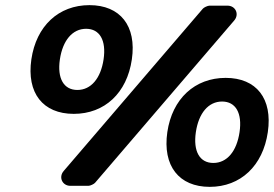

<svg xmlns="http://www.w3.org/2000/svg" viewBox="-20 -723 1065 747"><path d="M328 -703C208 -703 121 -622 102 -492C83 -361 147 -280 267 -280C387 -280 474 -361 493 -492C512 -622 448 -703 328 -703ZM254 0H324C331 0 346 -7 350 -12L891 -643C912 -667 897 -701 865 -701H795C788 -701 773 -694 769 -689L228 -58C207 -34 222 0 254 0ZM315 -611C368 -611 394 -566 383 -492C372 -418 334 -373 281 -373C228 -373 202 -418 213 -492C224 -566 262 -611 315 -611ZM858 -420C738 -420 650 -339 631 -209C612 -78 676 4 796 4C916 4 1003 -78 1022 -209C1041 -339 978 -420 858 -420ZM844 -328C897 -328 923 -283 912 -209C901 -134 863 -89 810 -89C757 -89 731 -134 742 -209C753 -283 791 -328 844 -328Z"/></svg>

Font: Trueno
Style: RoundBdIt
Weight: 700
Designer: Julieta Ulanovsky, Jasper
Foundry: Julieta Ulanovsky, Cannot Into Space Fonts
Version: Version 3.001